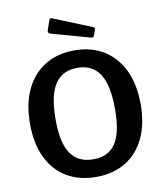

<svg xmlns="http://www.w3.org/2000/svg" viewBox="-102 -1047 974 1139"><g transform="rotate(-10 385.0 -477.0)"><path d="M386 10Q283 10 208 -35Q133 -80 92.5 -165Q52 -250 52 -368Q52 -488 93 -574Q134 -660 209 -706Q284 -752 386 -752Q488 -752 562.5 -706Q637 -660 678 -574.5Q719 -489 719 -369Q719 -251 678.5 -166Q638 -81 563 -35.5Q488 10 386 10ZM387 -96Q477 -96 520.5 -160.5Q564 -225 564 -367Q564 -512 520 -579.5Q476 -647 386 -647Q295 -647 250.5 -579.5Q206 -512 206 -367Q206 -226 250.5 -161Q295 -96 387 -96ZM272 -955Q277 -967 288 -963L522 -868Q533 -864 528 -850L517 -819Q515 -812 510.5 -810Q506 -808 496 -810L266 -874Q246 -880 252 -897Z"/></g></svg>

Font: Libre Franklin Thin SemiBold
Style: Regular
Weight: 600
Version: Version 3.000